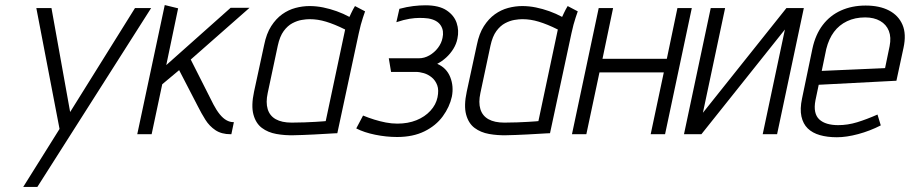

<svg xmlns="http://www.w3.org/2000/svg" viewBox="-20 -532 3606 761"><path d="M72 209H128L579 -500H515L258 -88L184 -500H124L216 -21Z M826 -118 736 -296 969 -501H894L639 -274L686 -499L633 -512L524 0H581L623 -198L690 -254L764 -111Q778 -83 794 -57.5Q810 -32 834 -16Q858 0 894 0H897L907 -48H904Q891 -48 877.5 -55.5Q864 -63 851 -79Q838 -95 826 -118Z M1427 -487 1387 -508Q1379 -495 1372 -480Q1365 -465 1365 -465Q1341 -478 1314.5 -487.5Q1288 -497 1261 -502.5Q1234 -508 1207 -508Q1179 -508 1151 -500.5Q1123 -493 1098.5 -475.5Q1074 -458 1055 -428.5Q1036 -399 1027 -354L987 -169Q975 -113 984.5 -78Q994 -43 1018 -25Q1042 -7 1075.5 -1Q1109 5 1145 4Q1159 4 1180.5 3Q1202 2 1225.5 1Q1249 0 1270 -1.5Q1291 -3 1304.5 -3.5Q1318 -4 1317 -4L1402 -400Q1410 -437 1418.5 -462Q1427 -487 1427 -487ZM1041 -163 1081 -351Q1089 -388 1104.5 -409Q1120 -430 1139 -440Q1158 -450 1176 -453Q1194 -456 1207 -456Q1224 -456 1240 -453.5Q1256 -451 1272.5 -446Q1289 -441 1307.5 -433.5Q1326 -426 1348 -415L1271 -52Q1271 -52 1260 -51Q1249 -50 1230 -49Q1211 -48 1187 -47Q1163 -46 1136 -46Q1097 -46 1073 -59.5Q1049 -73 1041 -99.5Q1033 -126 1041 -163Z M1551 -444Q1581 -454 1603 -457.5Q1625 -461 1643 -461Q1661 -461 1677 -459Q1695 -456 1707.5 -449Q1720 -442 1727 -431Q1734 -420 1735.5 -407.5Q1737 -395 1734 -382Q1730 -361 1716 -342.5Q1702 -324 1682 -312.5Q1662 -301 1640 -301H1521L1530 -247H1628Q1643 -247 1660 -242Q1677 -237 1691.5 -225Q1706 -213 1713 -194Q1720 -175 1714 -146Q1708 -117 1686 -93Q1664 -69 1630.5 -55.5Q1597 -42 1555 -42Q1532 -42 1509 -46.5Q1486 -51 1463.5 -58Q1441 -65 1419 -74L1392 -23Q1423 -7 1467 2Q1511 11 1554 11Q1617 11 1662.5 -11.5Q1708 -34 1735 -71Q1762 -108 1771 -149Q1779 -190 1764.5 -226.5Q1750 -263 1713 -279Q1732 -289 1748.5 -304Q1765 -319 1777 -338.5Q1789 -358 1793 -379Q1800 -411 1790 -441Q1780 -471 1750 -491Q1720 -511 1666 -511Q1644 -511 1618.5 -508Q1593 -505 1563 -497Z M2270 -487 2230 -508Q2222 -495 2215 -480Q2208 -465 2208 -465Q2184 -478 2157.5 -487.5Q2131 -497 2104 -502.5Q2077 -508 2050 -508Q2022 -508 1994 -500.5Q1966 -493 1941.5 -475.5Q1917 -458 1898 -428.5Q1879 -399 1870 -354L1830 -169Q1818 -113 1827.5 -78Q1837 -43 1861 -25Q1885 -7 1918.5 -1Q1952 5 1988 4Q2002 4 2023.5 3Q2045 2 2068.5 1Q2092 0 2113 -1.5Q2134 -3 2147.5 -3.5Q2161 -4 2160 -4L2245 -400Q2253 -437 2261.5 -462Q2270 -487 2270 -487ZM1884 -163 1924 -351Q1932 -388 1947.5 -409Q1963 -430 1982 -440Q2001 -450 2019 -453Q2037 -456 2050 -456Q2067 -456 2083 -453.5Q2099 -451 2115.5 -446Q2132 -441 2150.5 -433.5Q2169 -426 2191 -415L2114 -52Q2114 -52 2103 -51Q2092 -50 2073 -49Q2054 -48 2030 -47Q2006 -46 1979 -46Q1940 -46 1916 -59.5Q1892 -73 1884 -99.5Q1876 -126 1884 -163Z M2623 -299H2368L2410 -500H2353L2247 0H2304L2356 -245H2611L2559 0H2616L2722 -500H2665Z M2854 -500H2797L2691 0H2760L3091 -415L3003 0H3060L3166 -500H3097L2766 -85Z M3212 -134 3225 -196 3533 -212 3561 -342Q3573 -397 3557 -434Q3541 -471 3503.5 -490.5Q3466 -510 3411 -510Q3357 -510 3313.5 -490.5Q3270 -471 3241 -433Q3212 -395 3200 -339L3159 -142Q3150 -100 3156.5 -70.5Q3163 -41 3181.5 -23Q3200 -5 3229.5 3.5Q3259 12 3297 12Q3335 12 3381.5 -0.5Q3428 -13 3471 -35L3458 -78Q3415 -59 3377.5 -47.5Q3340 -36 3302 -36Q3278 -36 3259 -41.5Q3240 -47 3227.5 -58.5Q3215 -70 3211 -89Q3207 -108 3212 -134ZM3506 -349 3488 -262 3237 -251 3255 -338Q3265 -378 3285.5 -405.5Q3306 -433 3337.5 -448Q3369 -463 3409 -463Q3444 -463 3468.5 -449Q3493 -435 3503 -409.5Q3513 -384 3506 -349Z"/></svg>

Font: Advent Pro
Style: Italic
Weight: 400
Italic angle: -12°
Designer: VivaRado, Andreas Kalpakidis
Foundry: VivaRado, Andreas Kalpakidis
Version: Version 3.000